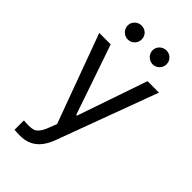

<svg xmlns="http://www.w3.org/2000/svg" viewBox="-279 -808 1088 1088"><g transform="rotate(45 264.5 -264.5)"><path d="M74.2 197.3V122.1Q91.8 124 115.2 124Q136.2 124 150.4 119.6Q164.6 115.2 178.7 97.9Q192.9 80.6 206.1 43.9L221.7 3.9L25.4 -530.3H117.2L261.7 -109.4H267.6L412.1 -530.3H503.9L279.3 76.2Q255.9 138.2 216.8 168.7Q177.7 199.2 121.1 199.2Q95.7 199.2 74.2 197.3ZM109.4 -673.8Q109.4 -697.3 126 -713.4Q142.6 -729.5 165 -729.5Q189.9 -729.5 205.8 -713.9Q221.7 -698.2 221.7 -673.8Q221.7 -651.4 205.6 -634.8Q189.5 -618.2 165 -618.2Q150.9 -618.2 137.9 -626Q125 -633.8 117.2 -646.7Q109.4 -659.7 109.4 -673.8ZM308.6 -673.8Q308.6 -697.8 325.4 -713.6Q342.3 -729.5 365.2 -729.5Q388.7 -729.5 404.8 -713.6Q420.9 -697.8 420.9 -673.8Q420.9 -659.2 413.6 -646.5Q406.2 -633.8 393.3 -626Q380.4 -618.2 365.2 -618.2Q350.6 -618.2 337.4 -626Q324.2 -633.8 316.4 -646.7Q308.6 -659.7 308.6 -673.8Z"/></g></svg>

Font: Pretendard GOV
Style: Regular
Weight: 400
Designer: Base glyphs from Inter by Rasmus Andersson; Hangeul glyphs from Noto Sans CJK(Source Han Sans) by Jang Soo-young and Kan
Foundry: Kil Hyung-jin
Version: Version 1.309